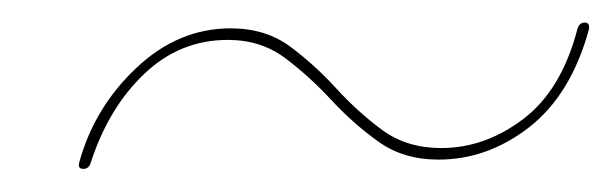

<svg xmlns="http://www.w3.org/2000/svg" viewBox="-20 -432 529 166"><path d="M359 -294Q328.5 -294 306.8 -309.8Q285 -325.5 266.2 -345.8Q247.5 -366 226.5 -381.8Q205.5 -397.5 177 -397.5Q135.5 -397.5 104.8 -368.2Q74 -339 58.5 -291.5Q57 -286 52 -286Q47 -286 48.5 -291.5Q61.5 -339 97.8 -373.2Q134 -407.5 179.5 -407.5Q209.5 -407.5 230.8 -391.8Q252 -376 270.5 -355.8Q289 -335.5 310.2 -319.8Q331.5 -304 361.5 -304Q399 -304 432 -328.8Q465 -353.5 479 -406Q480.5 -412.5 485.5 -412.5Q490.5 -412.5 489 -406Q473.5 -350 437.5 -322Q401.5 -294 359 -294Z"/></svg>

Font: Fraunces 144pt Black
Style: Italic
Weight: 900
Italic angle: -16°
Version: Version 1.000;[0bf87f6ff]